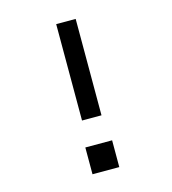

<svg xmlns="http://www.w3.org/2000/svg" viewBox="-109 -825 819 914"><g transform="rotate(-15 300.0 -367.5)"><path d="M252 -260V-735H348V-260ZM234 0V-132H366V0Z"/></g></svg>

Font: Iosevka SS04 Medium Extended
Style: Regular
Weight: 500
Width: 7
Monospace: yes
Designer: Belleve Invis
Foundry: Belleve Invis
Version: Version 19.0.0; ttfautohint (v1.8.4)